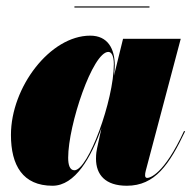

<svg xmlns="http://www.w3.org/2000/svg" viewBox="-20 -584 612 614"><path d="M218 -563.5V-560H458V-563.5ZM347 -375C347 -428.5 324.5 -470 268.5 -470C140.5 -470 15 -305.5 15 -152.5C15 -55 53 10 148 10C220 10 271.5 -80.5 304.5 -174.5L290.5 -110C289 -103 287 -92.5 287 -76.5C287 -25.5 316.5 10 385.5 10C476 10 521.5 -58 572 -164L568.5 -165C504 -25.5 459 -15 450.5 -15C446.5 -15 444 -18 444 -23C444 -27.5 444.5 -32 446 -37.5L558 -460H373.5L344.5 -342C346.5 -356 347 -367.5 347 -375ZM344 -378.5C344 -263.5 262 -39.5 218 -39.5C203 -39.5 198 -57 198 -79.5C198 -184.5 276.5 -418 326.5 -418C336.5 -418 344 -405.5 344 -378.5Z"/></svg>

Font: Bodoni* 48pt Fatface
Style: Italic
Weight: 900
Italic angle: -13°
Version: Version 2.3